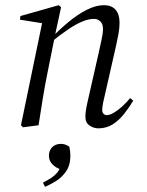

<svg xmlns="http://www.w3.org/2000/svg" viewBox="-20 -484 569 742"><path d="M69 8 61 0 144 -401 157 -392 57 -408 59 -422 207 -464 216 -456 192 -345 191 -339 163 -200Q153 -151 145 -101Q137 -51 129 0ZM360 12Q342 12 326 1Q310 -10 310 -32Q310 -41 311.5 -54Q313 -67 319 -93L361 -278Q366 -301 372 -328Q378 -355 378 -372Q378 -392 367.5 -401.5Q357 -411 343 -411Q323 -411 298.5 -401Q274 -391 243.5 -370.5Q213 -350 175 -319L173 -338H179Q211 -371 246 -400Q281 -429 316 -446.5Q351 -464 382 -464Q411 -464 426.5 -446.5Q442 -429 442 -396Q442 -374 437.5 -351Q433 -328 428 -305L383 -107Q379 -91 377 -78.5Q375 -66 375 -58Q375 -49 380.5 -44Q386 -39 393 -39Q408 -39 433 -57Q458 -75 483 -105L495 -95Q480 -70 460.5 -45Q441 -20 416.5 -4Q392 12 360 12ZM252 117Q252 154 235.5 178Q219 202 196 216Q173 230 154 238L146 222Q163 213 176.5 204.5Q190 196 199.5 185Q209 174 214 160L216 171Q196 165 182.5 151Q169 137 169 118Q169 98 181.5 85Q194 72 216 72Q225 72 233 75Q241 78 248 83Q250 93 251 101Q252 109 252 117Z"/></svg>

Font: Source Serif 4 60pt
Style: Italic
Weight: 400
Italic angle: -12°
Version: Version 4.004;hotconv 1.0.116;makeotfexe 2.5.65601